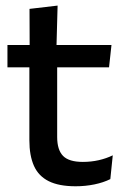

<svg xmlns="http://www.w3.org/2000/svg" viewBox="-20 -640 436 670"><path d="M244 10Q185.5 10 150 -7.8Q114.5 -25.5 98.5 -61.2Q82.5 -97 82.5 -150.5V-449.5H179.5V-162Q179.5 -117 200 -96Q220.5 -75 269 -75Q298 -75 324.5 -81Q351 -87 373.5 -98L365 -15Q341 -3 309.5 3.5Q278 10 244 10ZM6 -405V-483H369L360.5 -405ZM83.5 -474.5 83 -609 181 -620.5 177 -474.5Z"/></svg>

Font: Anek Tamil Medium Medium
Style: Regular
Weight: 500
Version: Version 1.003